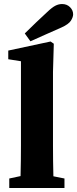

<svg xmlns="http://www.w3.org/2000/svg" viewBox="-20 -933 383 953"><path d="M26 0V-47L82 -59Q83 -97 83.5 -135Q84 -173 84 -210V-629L21 -639V-682L231 -727L247 -716L243 -576V-210Q243 -172 243.5 -134Q244 -96 245 -58L300 -47V0ZM103 -767Q131 -795 159 -821.5Q187 -848 214 -873Q238 -896 254.5 -904.5Q271 -913 288 -913Q312 -913 327.5 -897.5Q343 -882 343 -862Q343 -848 332 -830.5Q321 -813 286 -797Q247 -780 208 -762.5Q169 -745 131 -728Z"/></svg>

Font: Source Serif 4
Style: Bold
Weight: 700
Designer: Frank Grießhammer
Foundry: Adobe
Version: Version 4.005;hotconv 1.1.0;makeotfexe 2.6.0